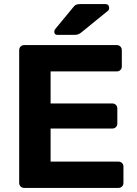

<svg xmlns="http://www.w3.org/2000/svg" viewBox="-20 -921 670 941"><path d="M99 0Q88 0 81 -7Q74 -14 74 -25V-675Q74 -686 81 -693Q88 -700 99 -700H552Q563 -700 570 -693Q577 -686 577 -675V-595Q577 -585 570 -578Q563 -571 552 -571H228V-414H530Q541 -414 548 -407Q555 -400 555 -389V-315Q555 -305 548 -298Q541 -291 530 -291H228V-129H560Q571 -129 578 -122Q585 -115 585 -104V-25Q585 -14 578 -7Q571 0 560 0ZM262 -750Q246 -750 246 -766Q246 -774 251 -779L336 -882Q345 -894 352.5 -897.5Q360 -901 373 -901H496Q515 -901 515 -881Q515 -874 510 -869L381 -764Q373 -757 365 -753.5Q357 -750 344 -750Z"/></svg>

Font: Rubik SemiBold
Style: Regular
Weight: 600
Designer: Hubert and Fischer
Foundry: Hubert and Fischer
Version: Version 2.300;gftools[0.9.30]